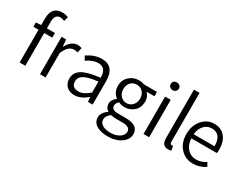

<svg xmlns="http://www.w3.org/2000/svg" viewBox="-101 -1479 3058 2401"><g transform="rotate(30 1428.0 -279.0)"><path d="M329 -728Q298 -743 267 -743Q189 -743 189 -633V-540H305V-473H189V0H107V-473H33V-535L107 -540V-634Q107 -809 260 -809Q306 -809 347 -791Z M401 -540H467L475 -441H478Q539 -554 631 -554Q664 -554 688 -542L672 -471Q645 -480 621 -480Q532 -480 482 -352V0H401Z M790 -26Q745 -68 745 -139Q745 -227 826 -275Q904 -321 1080 -341Q1082 -486 965 -486Q886 -486 801 -426L768 -483Q876 -554 978 -554Q1161 -554 1161 -335V0H1094L1087 -66H1084Q991 13 902 13Q833 13 790 -26ZM1080 -128V-286Q941 -270 880 -235Q824 -201 824 -144Q824 -53 924 -53Q996 -53 1080 -128Z M1358 213Q1296 174 1296 105Q1296 34 1376 -19V-23Q1327 -53 1327 -112Q1327 -168 1387 -212V-216Q1317 -272 1317 -361Q1317 -447 1376 -501Q1433 -554 1517 -554Q1554 -554 1592 -540H1779V-477H1665Q1712 -432 1712 -360Q1712 -275 1655 -222Q1600 -171 1517 -171Q1472 -171 1434 -191Q1398 -160 1398 -123Q1398 -62 1494 -62H1602Q1788 -62 1788 66Q1788 142 1715 195Q1638 251 1519 251Q1418 251 1358 213ZM1602 -264Q1638 -302 1638 -361Q1638 -421 1602 -458Q1568 -493 1517 -493Q1465 -493 1431 -458Q1396 -422 1396 -361Q1396 -302 1432 -264Q1467 -227 1517 -227Q1567 -227 1602 -264ZM1660 158Q1708 124 1708 78Q1708 7 1595 7H1496Q1465 7 1427 -2Q1368 40 1368 95Q1368 140 1411 167Q1454 194 1530 194Q1608 194 1660 158Z M1896 -540H1977V0H1896ZM1895 -672Q1878 -687 1878 -711Q1878 -767 1937 -767Q1962 -767 1979 -752Q1996 -736 1996 -711Q1996 -687 1979 -672Q1961 -656 1937 -656Q1911 -656 1895 -672Z M2165 -99V-796H2246V-93Q2246 -55 2271 -55Q2280 -55 2290 -57L2302 6Q2279 13 2253 13Q2165 13 2165 -99Z M2435 -62Q2360 -140 2360 -269Q2360 -396 2434 -478Q2504 -554 2601 -554Q2702 -554 2758 -486Q2814 -419 2814 -301Q2814 -269 2810 -252H2441Q2445 -162 2495 -107Q2545 -52 2626 -52Q2698 -52 2763 -96L2793 -42Q2707 13 2616 13Q2506 13 2435 -62ZM2742 -311Q2742 -488 2602 -488Q2540 -488 2495 -442Q2448 -393 2440 -311Z"/></g></svg>

Font: KaiGen Gothic SC Normal
Style: Regular
Weight: 300
Designer: Ryoko NISHIZUKA Ë•øÂ°öÊ∂ºÂ≠ê (kana & ideographs); Paul D. Hunt (Latin, Greek & Cyrillic); Wenlong ZHANG Âº†ÊñáÈæô (bopom
Version: Version 1.001 October 10, 2014